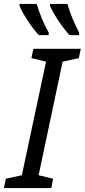

<svg xmlns="http://www.w3.org/2000/svg" viewBox="-51 -964 434 984"><path d="M305 -784H354L355 -796C331 -842 308 -894 295 -944H206L205 -934C224 -891 269 -823 305 -784ZM148 -784H198L199 -796C174 -839 151 -896 137 -944H49V-934C66 -892 112 -822 148 -784ZM-31 0H212L221 -48L147 -66L270 -648L353 -666L363 -714H120L110 -666L185 -648L61 -66L-21 -48Z"/></svg>

Font: Noto Sans SemiCondensed
Style: Italic
Weight: 400
Width: 4
Italic angle: -12°
Designer: Monotype Design Team
Foundry: Monotype Imaging Inc.
Version: Version 2.013